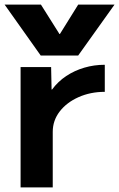

<svg xmlns="http://www.w3.org/2000/svg" viewBox="-20 -810 515 830"><path d="M0 -790H157L237 -663H239L318 -790H475L318 -570H156ZM69 0V-520H201L203 -423H205Q231 -458 266.5 -481.5Q302 -505 344.5 -517.5Q387 -530 433 -530V-413Q371 -413 319.5 -390Q268 -367 238 -328Q208 -289 208 -240V0Z"/></svg>

Font: M PLUS 1
Style: Bold
Weight: 700
Designer: Coji Morishita
Foundry: UNDERFOREST DESIGN
Version: Version 1.001